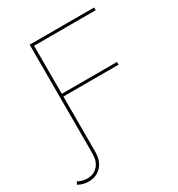

<svg xmlns="http://www.w3.org/2000/svg" viewBox="-237 -833 1077 1163"><g transform="rotate(-30 301.5 -251.5)"><path d="M146 58V-700H597V-681H166V58Q166 121 135 156.5Q104 192 57.5 196.5Q11 201 -30 178L-21 160Q18 180 56.5 176.5Q95 173 120.5 143Q146 113 146 58ZM161 -345H552V-326H161Z"/></g></svg>

Font: iiserrat Thin
Style: Regular
Weight: 100
Designer: Akira Ohta
Foundry: Akira Ohta
Version: Version 1.200;Glyphs 3.3.1 (3343)